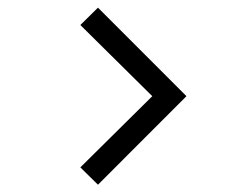

<svg xmlns="http://www.w3.org/2000/svg" viewBox="-20 -570 654 509"><path d="M239.7 -80.3 474.3 -315 239.7 -549.7 193 -503.7 383.7 -315 193 -126.3Z"/></svg>

Font: Vela Sans GX ExtLt
Style: Regular
Weight: 200
Designer: Principal design: Mikhail Sharanda - project Manrope.
Design modification: Ravid Balaliev
Foundry: Mikhail Sharanda
Version: Version 1.001